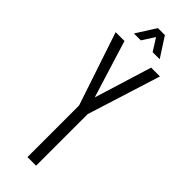

<svg xmlns="http://www.w3.org/2000/svg" viewBox="-283 -877 897 897"><g transform="rotate(45 166.0 -428.5)"><path d="M141 -341 20 -703V-704H78L181 -371L142 -341ZM141 0V-341H198V0ZM142 -341 254 -704H312V-703L198 -341ZM208 -760 150 -852 192 -857 254 -761V-760ZM85 -760V-761L146 -857H192L130 -760Z"/></g></svg>

Font: Foldit Light
Style: Regular
Weight: 300
Version: Version 1.003